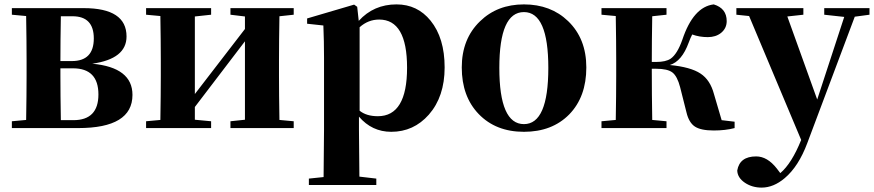

<svg xmlns="http://www.w3.org/2000/svg" viewBox="-20 -583 3978 874"><path d="M314 -36Q428 -36 428 -153Q428 -272 312 -272H255V-238Q255 -152 257 -36ZM257 -509Q255 -399 255 -305H307Q407 -305 407 -408Q407 -509 310 -509ZM361 -546Q556 -546 556 -417Q556 -315 400 -293Q583 -276 583 -151Q583 0 336 0H34V-31L99 -37Q101 -153 101 -238V-308Q101 -392 99 -510L34 -516V-546Z M1252 -509Q1250 -393 1250 -308V-238Q1250 -153 1252 -37L1317 -31V0H1029V-31L1095 -38V-395L867 -96V-38L941 -31V0H645V-31L710 -37Q712 -153 712 -238V-308Q712 -392 710 -510L645 -516V-546H941V-516L867 -508V-155L1095 -451V-508L1029 -516V-546H1317V-516Z M1617 -79Q1648 -54 1700 -54Q1833 -54 1833 -275Q1833 -494 1706 -494Q1656 -494 1617 -459ZM1613 -488Q1681 -563 1785 -563Q1880 -563 1940 -489Q2004 -410 2004 -276Q2004 -143 1932 -61Q1863 17 1761 17Q1673 17 1614 -52V7Q1614 65 1616 221L1693 230V259H1386V230L1453 223Q1455 65 1455 7V-320Q1455 -395 1452 -467L1378 -475V-499L1592 -562L1606 -552Z M2159 -64Q2082 -144 2082 -276Q2082 -406 2165 -486Q2244 -563 2365 -563Q2487 -563 2566 -487Q2649 -407 2649 -276Q2649 -142 2571 -62Q2493 17 2365 17Q2237 17 2159 -64ZM2476 -274Q2476 -528 2365 -528Q2253 -528 2253 -274Q2253 -18 2365 -18Q2476 -18 2476 -274Z M3324 -29V0Q3282 11 3229 11Q3170 11 3143 -7Q3116 -25 3105 -71L3076 -186Q3063 -236 3041 -253Q3019 -270 2967 -270H2947Q2947 -153 2949 -37L3014 -31V0H2718V-31L2783 -37Q2785 -153 2785 -238V-308Q2785 -392 2783 -510L2718 -516V-546H3014V-516L2949 -509Q2947 -395 2947 -301H2967Q3011 -301 3033 -316Q3063 -337 3086 -402Q3136 -552 3229 -563Q3288 -545 3288 -487Q3288 -454 3262 -433Q3238 -414 3202 -414Q3164 -414 3131 -426Q3123 -411 3115 -389Q3084 -304 3029 -287Q3124 -278 3169 -248Q3213 -219 3230 -155L3265 -36Z M3938 -516 3871 -507 3655 68Q3615 175 3552 228Q3501 271 3447 271Q3404 271 3371 249Q3337 226 3336 193Q3347 129 3422 129Q3473 129 3516 184L3532 205Q3584 161 3627 54L3390 -510L3332 -516V-546H3637V-516L3564 -508L3700 -130L3823 -506L3732 -516V-546H3938Z"/></svg>

Font: Source Han Serif CN Heavy
Style: Regular
Weight: 900
Designer: Ryoko NISHIZUKA  (kana & ideographs); Frank Grießhammer (Latin, Greek & Cyrillic); Wenlong ZHANG  (bopomofo); Sandoll Co
Foundry: Adobe Systems Incorporated
Version: Version 1.000;PS 1;hotconv 16.6.53;makeotf.lib2.5.65590